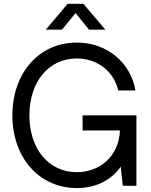

<svg xmlns="http://www.w3.org/2000/svg" viewBox="-20 -959 780 991"><path d="M376.5 11.7C481 11.7 558.1 -34.2 603 -98.6L613.8 0H684.1V-363.8H406.2V-285.6H599.1C593.8 -151.9 494.6 -70.3 376.5 -70.3C231 -70.3 131.8 -190.4 131.8 -363.3C131.8 -537.1 231 -657.2 376.5 -657.2C483.4 -657.2 567.9 -589.8 590.3 -492.2H679.2C653.8 -637.7 530.8 -739.3 376.5 -739.3C182.6 -739.3 43.9 -583.5 43.9 -363.3C43.9 -144.5 183.1 11.7 376.5 11.7ZM299.8 -805.7 370.1 -891.6 439.5 -805.7H523.4V-806.2L410.2 -939.5H329.1L216.8 -806.2V-805.7Z"/></svg>

Font: Raveo Display Display
Style: Regular
Weight: 400
Designer: Jakub Foglar, Rasmus Andersson (Inter)
Foundry: Jakubfoglar.com
Version: Version 1.100;Glyphs 3.2.3 (3260)